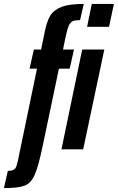

<svg xmlns="http://www.w3.org/2000/svg" viewBox="-103 -763 602 981"><path d="M-12 60 86 -412H48L70 -510H107L126 -602Q136 -653 153.5 -682.5Q171 -712 211 -727.5Q251 -743 325 -743L306 -660Q280 -660 268 -654.5Q256 -649 248 -630.5Q240 -612 231 -569L219 -510H275L253 -412H198L115 -17Q93 89 74 131Q55 173 23 185.5Q-9 198 -83 198L-63 110Q-44 110 -34.5 105Q-25 100 -21 90.5Q-17 81 -12 60ZM342 -626 366 -743H479L454 -626ZM211 0 317 -510H430L322 0Z"/></svg>

Font: Saira Ultra Condensed ExtraBold
Style: Italic
Weight: 800
Width: 1
Italic angle: -12°
Designer: Hector Gatti with collaboration of the Omnibus-Type team
Foundry: Omnibus-Type
Version: Version 1.001; ttfautohint (v1.8)